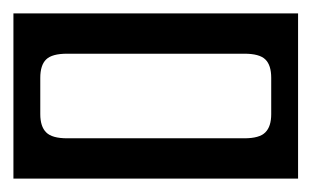

<svg xmlns="http://www.w3.org/2000/svg" viewBox="-40 -424 464 286"><path d="M-20 -404H404V-158H-20ZM60 -344Q37.5 -344 28.8 -335.5Q20 -327 20 -308V-254Q20 -235.5 28.8 -226.8Q37.5 -218 60 -218H324Q346.5 -218 355.2 -226.8Q364 -235.5 364 -254V-308Q364 -327 355.2 -335.5Q346.5 -344 324 -344Z"/></svg>

Font: Honk Rounded
Style: Regular
Weight: 400
Designer: Noopur Datye & Yesha Goshar
Foundry: Ek Type
Version: Version 1.000